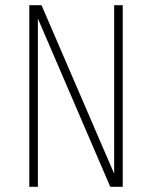

<svg xmlns="http://www.w3.org/2000/svg" viewBox="-20 -720 590 740"><path d="M93 0V-700H140L420 -50.5V-700H453V0H405L126 -648.5V0Z"/></svg>

Font: Trispace SemiCondensed Thin
Style: Regular
Weight: 100
Width: 4
Designer: Tyler Finck
Foundry: Etcetera Type Company
Version: Version 1.210; ttfautohint (v1.8.3)